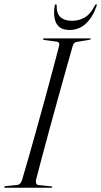

<svg xmlns="http://www.w3.org/2000/svg" viewBox="-24 -880 474 900"><path d="M145 -37.5Q143 -28 145.5 -20.8Q148 -13.5 156.5 -12.5L216 -6.5Q221 -6.5 221 -3.5Q221 0 217 0H1Q-4 0 -4 -3Q-4 -7 2 -7.5L56 -13Q72.5 -14.5 79.5 -36.5Q93 -81.5 111 -144.8Q129 -208 149 -280Q169 -352 188.8 -424Q208.5 -496 225.2 -559.2Q242 -622.5 253.5 -667Q256.5 -683 241 -685L184 -692.5Q177.5 -693.5 177.5 -697Q177.5 -700 182 -700H398Q401.5 -700 401.5 -697.5Q401.5 -694.5 395 -693.5L335 -683.5Q322 -682 316.5 -663.5Q303.5 -618.5 285.8 -555Q268 -491.5 248 -419.5Q228 -347.5 208.5 -276Q189 -204.5 172.5 -142.5Q156 -80.5 145 -37.5ZM313 -782.5Q347 -782.5 374.2 -798.8Q401.5 -815 420.5 -854.5Q423.5 -860 427 -860Q431.5 -860 429 -853Q411.5 -800.5 379.2 -770Q347 -739.5 302 -739.5Q257 -739.5 240.5 -770Q224 -800.5 232.5 -853Q233.5 -860 238 -860Q241.5 -860 241.5 -854.5Q241 -814.5 260.8 -798.5Q280.5 -782.5 313 -782.5Z"/></svg>

Font: Fraunces 144pt Light
Style: Italic
Weight: 300
Italic angle: -16°
Version: Version 1.000;[0bf87f6ff]